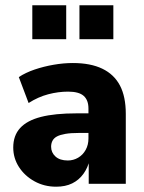

<svg xmlns="http://www.w3.org/2000/svg" viewBox="-20 -694 543 725"><path d="M192 11Q147 11 110 -9.5Q73 -30 51.5 -63.5Q30 -97 30 -137Q30 -182 56 -210.5Q82 -239 134.5 -252.5Q187 -266 269 -266H328V-192H278Q247 -192 227 -188.5Q207 -185 195.5 -179Q184 -173 178.5 -163Q173 -153 173 -140Q173 -118 189.5 -103Q206 -88 236 -88Q257 -88 275 -98.5Q293 -109 303.5 -128Q314 -147 314 -171V-284Q314 -316 296 -332Q278 -348 237 -348Q200 -348 162 -338Q124 -328 88 -305L51 -403Q77 -420 111 -431.5Q145 -443 182.5 -449.5Q220 -456 255 -456Q322 -456 366.5 -434.5Q411 -413 433 -371Q455 -329 455 -264V0H315V-92H319Q312 -61 295 -37.5Q278 -14 252.5 -1.5Q227 11 192 11ZM280 -546V-674H408V-546ZM102 -546V-674H230V-546Z"/></svg>

Font: Nunito Sans 12pt ExtraLight
Style: Weight 830 Width 84 Optical size 12.0 YTLC 445
Weight: 830
Width: 4
Designer: Vernon Adams
Foundry: Vernon Adams
Version: Version 3.101;gftools[0.9.27]